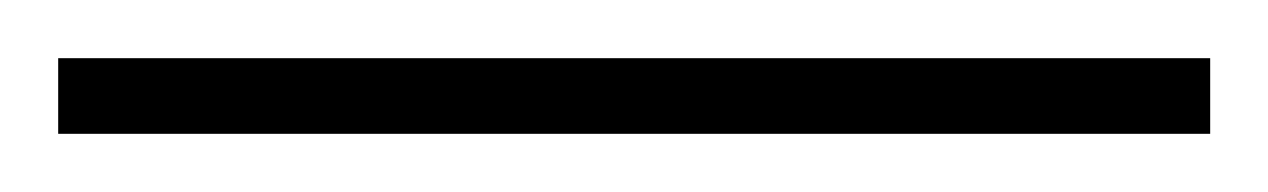

<svg xmlns="http://www.w3.org/2000/svg" viewBox="-24 -806 436 66"><path d="M392 -760V-786H-4V-760Z"/></svg>

Font: Noto Sans Tamil ExtraCondensed Thin
Style: Regular
Weight: 100
Width: 2
Designer: Jelle Bosma - Monotype Design Team
Foundry: Monotype Imaging Inc.
Version: Version 2.004